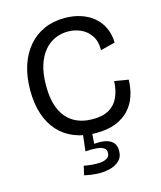

<svg xmlns="http://www.w3.org/2000/svg" viewBox="-131 -768 927 1104"><g transform="rotate(-15 332.0 -216.0)"><path d="M364 13Q293 13 236.5 -9.5Q180 -32 141 -75Q102 -118 81.5 -180Q61 -242 61 -322Q61 -403 82 -467.5Q103 -532 142 -578Q181 -624 236 -648.5Q291 -673 359 -673Q411 -673 455 -658.5Q499 -644 531.5 -616.5Q564 -589 582 -549.5Q600 -510 601 -462L514 -440Q515 -492 493 -525.5Q471 -559 435 -576Q399 -593 357 -593Q317 -593 281 -577.5Q245 -562 217 -529.5Q189 -497 172.5 -446.5Q156 -396 156 -325Q156 -235 182.5 -178.5Q209 -122 256.5 -95.5Q304 -69 367 -69Q428 -69 465.5 -91.5Q503 -114 521 -155Q539 -196 541 -249L624 -235Q623 -183 608 -138.5Q593 -94 562 -60Q531 -26 482 -6.5Q433 13 364 13ZM234 230 246 176Q264 180 290 182.5Q316 185 341 183.5Q366 182 383 171.5Q400 161 400 139Q400 130 396 122Q392 114 380 107.5Q368 101 343 98.5Q318 96 277 99L289 -4H342L337 70Q381 66 409 73.5Q437 81 451 98.5Q465 116 465 144Q465 183 441.5 204.5Q418 226 382 234.5Q346 243 306.5 240.5Q267 238 234 230Z"/></g></svg>

Font: Bricolage Grotesque 17pt
Style: Regular
Weight: 400
Version: Version 1.001;gftools[0.9.33.dev8+g029e19f]